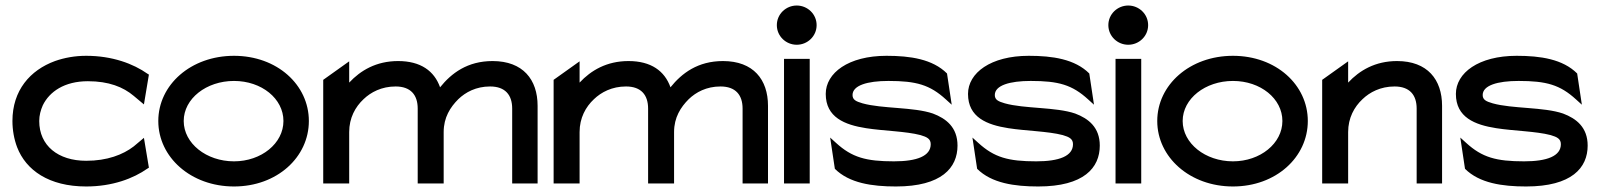

<svg xmlns="http://www.w3.org/2000/svg" viewBox="-20 -664 5789 695"><path d="M25 -226C25 -193 31 -160 42 -131C74 -48 157 11 292 11C387 11 463 -18 514 -54L519 -57L501 -165L464 -134C425 -104 368 -82 292 -82C190 -82 122 -137 122 -226C122 -246 127 -265 135 -283C159 -332 213 -370 298 -370C374 -370 426 -349 464 -317L501 -286L519 -394L514 -397C463 -433 387 -462 292 -462C251 -462 213 -455 179 -443C89 -410 25 -337 25 -226Z M553 -226C553 -95 671 11 827 11C983 11 1098 -95 1098 -226C1098 -357 983 -462 827 -462C671 -462 553 -357 553 -226ZM645 -226C645 -307 727 -371 827 -371C927 -371 1006 -307 1006 -226C1006 -145 926 -80 827 -80C727 -80 645 -145 645 -226Z M1150 0H1244V-186C1244 -237 1266 -277 1296 -305C1322 -330 1361 -351 1412 -351C1467 -351 1492 -320 1492 -271V0H1586V-186C1586 -239 1610 -276 1639 -305C1665 -330 1703 -351 1754 -351C1809 -351 1834 -320 1834 -271V0H1926V-281C1926 -376 1873 -443 1763 -443C1672 -443 1614 -399 1573 -348C1552 -407 1503 -443 1421 -443C1342 -443 1285 -409 1244 -365V-442L1150 -375Z M1984 0H2078V-186C2078 -237 2100 -277 2130 -305C2156 -330 2195 -351 2246 -351C2301 -351 2326 -320 2326 -271V0H2420V-186C2420 -239 2444 -276 2473 -305C2499 -330 2537 -351 2588 -351C2643 -351 2668 -320 2668 -271V0H2760V-281C2760 -376 2707 -443 2597 -443C2506 -443 2448 -399 2407 -348C2386 -407 2337 -443 2255 -443C2176 -443 2119 -409 2078 -365V-442L1984 -375Z M2792 -573C2792 -533 2825 -502 2864 -502C2903 -502 2936 -533 2936 -573C2936 -613 2903 -644 2864 -644C2825 -644 2792 -613 2792 -573ZM2818 0H2911V-451H2818Z M2969 -324C2969 -239 3038 -212 3115 -200C3178 -190 3259 -189 3312 -175C3336 -168 3349 -161 3349 -142C3349 -99 3299 -80 3216 -80C3115 -80 3064 -94 3006 -147L2985 -166L3002 -53C3054 -1 3137 11 3223 11C3389 11 3446 -57 3446 -137C3446 -203 3405 -235 3357 -253C3287 -277 3173 -270 3102 -290C3078 -297 3066 -303 3066 -320C3066 -355 3120 -371 3196 -371C3297 -371 3346 -357 3404 -304L3425 -285L3408 -398C3356 -450 3275 -462 3189 -462C3051 -462 2969 -400 2969 -324Z M3484 -324C3484 -239 3553 -212 3630 -200C3693 -190 3774 -189 3827 -175C3851 -168 3864 -161 3864 -142C3864 -99 3814 -80 3731 -80C3630 -80 3579 -94 3521 -147L3500 -166L3517 -53C3569 -1 3652 11 3738 11C3904 11 3961 -57 3961 -137C3961 -203 3920 -235 3872 -253C3802 -277 3688 -270 3617 -290C3593 -297 3581 -303 3581 -320C3581 -355 3635 -371 3711 -371C3812 -371 3861 -357 3919 -304L3940 -285L3923 -398C3871 -450 3790 -462 3704 -462C3566 -462 3484 -400 3484 -324Z M3992 -573C3992 -533 4025 -502 4064 -502C4103 -502 4136 -533 4136 -573C4136 -613 4103 -644 4064 -644C4025 -644 3992 -613 3992 -573ZM4018 0H4111V-451H4018Z M4169 -226C4169 -95 4287 11 4443 11C4599 11 4714 -95 4714 -226C4714 -357 4599 -462 4443 -462C4287 -462 4169 -357 4169 -226ZM4261 -226C4261 -307 4343 -371 4443 -371C4543 -371 4622 -307 4622 -226C4622 -145 4542 -80 4443 -80C4343 -80 4261 -145 4261 -226Z M4766 0H4860V-186C4860 -237 4882 -277 4912 -305C4938 -330 4977 -351 5028 -351C5083 -351 5108 -320 5108 -271V0H5200V-281C5200 -376 5147 -443 5037 -443C4958 -443 4901 -409 4860 -365V-442L4766 -375Z M5250 -324C5250 -239 5319 -212 5396 -200C5459 -190 5540 -189 5593 -175C5617 -168 5630 -161 5630 -142C5630 -99 5580 -80 5497 -80C5396 -80 5345 -94 5287 -147L5266 -166L5283 -53C5335 -1 5418 11 5504 11C5670 11 5727 -57 5727 -137C5727 -203 5686 -235 5638 -253C5568 -277 5454 -270 5383 -290C5359 -297 5347 -303 5347 -320C5347 -355 5401 -371 5477 -371C5578 -371 5627 -357 5685 -304L5706 -285L5689 -398C5637 -450 5556 -462 5470 -462C5332 -462 5250 -400 5250 -324Z"/></svg>

Font: Charger Sport
Style: BdExt
Weight: 700
Designer: Jasper
Foundry: Cannot Into Space Fonts
Version: Version 1.1